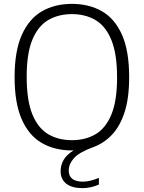

<svg xmlns="http://www.w3.org/2000/svg" viewBox="-20 -769 744 993"><path d="M406.5 204Q352 204 322.8 181Q293.5 158 293.5 116Q293.5 86 308.5 59Q323.5 32 360.5 9H352.5Q263 9 196.2 -29.5Q129.5 -68 92.5 -151.8Q55.5 -235.5 55.5 -370Q55.5 -505 92.8 -588.5Q130 -672 196.8 -710.5Q263.5 -749 352 -749Q440 -749 506.8 -711Q573.5 -673 610.8 -589.5Q648 -506 648 -370Q648 -261 624 -187.8Q600 -114.5 557.8 -70.8Q515.5 -27 461 -7.5Q388.5 19 362 49.5Q335.5 80 335.5 112.5Q335.5 170.5 409.5 170.5Q444 170.5 491.5 151V185.5Q449.5 204 406.5 204ZM352 -44Q422 -44 474.5 -75Q527 -106 556.2 -177Q585.5 -248 585.5 -367.5Q585.5 -490 556.2 -561.8Q527 -633.5 474.5 -664.8Q422 -696 352 -696Q281.5 -696 229 -665Q176.5 -634 147.2 -563.2Q118 -492.5 118 -372.5Q118 -250 147.2 -178.2Q176.5 -106.5 229 -75.2Q281.5 -44 352 -44Z"/></svg>

Font: Encode Sans Lt
Style: Regular
Weight: 300
Designer: Multiple Designers
Foundry: Impallari Type
Version: Version 3.002; ttfautohint (v1.8.3) -l 8 -r 50 -G 200 -x 14 